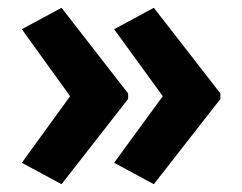

<svg xmlns="http://www.w3.org/2000/svg" viewBox="-20 -521 621 493"><path d="M546 -267 375 -48 273 -103 398 -274 273 -446 375 -501 546 -281ZM309 -267 138 -48 36 -103 160 -274 36 -446 138 -501 309 -281Z"/></svg>

Font: Noto Sans Arabic SemCond
Style: Bold
Weight: 700
Width: 4
Designer: Monotype Design Team, Nadine Chahine, Nizar Qandah and Khaled Hosny
Foundry: Monotype Imaging Inc.
Version: Version 2.012; ttfautohint (v1.8.4.7-5d5b)